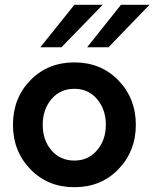

<svg xmlns="http://www.w3.org/2000/svg" viewBox="-20 -770 643 800"><path d="M290 -750H408L236 -573H148ZM484 -750H603L432 -573H343ZM34 -250Q34 -361 106.5 -435.5Q179 -510 290 -510Q401 -510 473.5 -435Q546 -360 546 -250Q546 -140 473.5 -65Q401 10 290 10Q179 10 106.5 -65Q34 -140 34 -250ZM290 -101Q348 -101 384.5 -144Q421 -187 421 -250Q421 -314 384.5 -357Q348 -400 290 -400Q231 -400 194.5 -357Q158 -314 158 -250Q158 -186 194.5 -143.5Q231 -101 290 -101Z"/></svg>

Font: Oakes Grotesk
Style: Bold
Weight: 600
Designer: Samuel Oakes
Foundry: Samuel Oakes
Version: Version 1.000;PS 001.000;hotconv 1.0.88;makeotf.lib2.5.64775